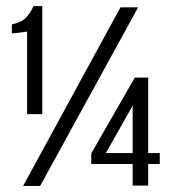

<svg xmlns="http://www.w3.org/2000/svg" viewBox="-20 -611 566 631"><path d="M69 -236V-507L19 -501V-531Q50 -537 65 -552.5Q80 -568 90 -591H119V-236ZM56 0 376 -587H434L112 0ZM416 -1V-72H280V-107L423 -356H467V-108H505V-72H467V-1ZM328 -108H416V-264Z"/></svg>

Font: Alumni Sans Thin Medium
Style: Regular
Weight: 500
Version: Version 1.018